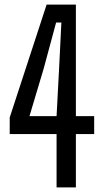

<svg xmlns="http://www.w3.org/2000/svg" viewBox="-20 -820 456 840"><path d="M227.5 0V-233.5H22.5V-306L184 -800H312V-312H392V-233.5H312V0ZM109 -312H227.5L238.5 -519.5L248.5 -721.5H225.5L171 -519.5Z"/></svg>

Font: Big Shoulders Text Thin Medium
Style: Regular
Weight: 500
Version: Version 2.002